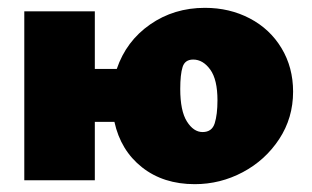

<svg xmlns="http://www.w3.org/2000/svg" viewBox="-20 -460 795 490"><path d="M728 -226Q728 -159 692.5 -105Q657 -51 599.5 -20.5Q542 10 477 10Q397 10 342.5 -33Q288 -76 272 -149H222V0H42V-431H222V-284H278Q302 -355 363 -397.5Q424 -440 503 -440Q566 -440 617.5 -413Q669 -386 698.5 -337Q728 -288 728 -226ZM535 -204Q535 -257 516.5 -282.5Q498 -308 473 -308Q452 -308 446 -289Q440 -270 440 -233Q440 -177 457 -150Q474 -123 497 -123Q521 -123 528 -145.5Q535 -168 535 -204Z"/></svg>

Font: Ysabeau Heavy
Style: Regular
Weight: 800
Designer: Christian Thalmann (Catharsis Fonts)
Version: Version 0.003